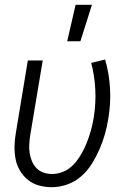

<svg xmlns="http://www.w3.org/2000/svg" viewBox="-20 -772 540 800"><path d="M196 8Q169 8 143 1Q117 -6 97 -22Q77 -38 63.5 -60.5Q50 -83 45 -109Q40 -135 40.5 -162.5Q41 -190 46 -218L96 -520H158L106 -209Q103 -190 102 -171Q101 -152 103.5 -134.5Q106 -117 113 -100.5Q120 -84 132 -71.5Q144 -59 161 -53Q178 -47 197 -47Q216 -47 235.5 -53.5Q255 -60 271 -72.5Q287 -85 299.5 -101.5Q312 -118 322 -136Q332 -154 339.5 -172.5Q347 -191 353 -209.5Q359 -228 363.5 -247Q368 -266 371 -285Q380 -343 377 -400Q374 -457 360 -510L418 -524Q435 -466 438.5 -403Q442 -340 431 -276Q426 -244 417 -212.5Q408 -181 394.5 -150Q381 -119 363 -90Q345 -61 319 -38Q293 -15 260.5 -3.5Q228 8 196 8ZM260 -600 295 -752H363L315 -600Z"/></svg>

Font: Iosevka Curly Light
Style: Italic
Weight: 300
Italic angle: -9°
Monospace: yes
Designer: Belleve Invis
Foundry: Belleve Invis
Version: Version 22.1.2; ttfautohint (v1.8.4)